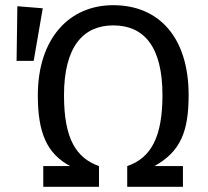

<svg xmlns="http://www.w3.org/2000/svg" viewBox="-20 -721 803 741"><path d="M47 -697 44 -486H110L145 -689ZM417 -701C245 -701 126 -570 126 -353C126 -208 161 -128 251 -80H147V0H362V-80C276 -111 227 -182 227 -353C227 -542 302 -623 417 -623C535 -623 607 -542 607 -354C607 -196 565 -112 471 -80V0H686V-80H576C677 -136 708 -214 708 -354C708 -576 594 -701 417 -701Z"/></svg>

Font: Fira Math
Style: Regular
Weight: 400
Designer: Xiangdong Zeng
Foundry: Xiangdong Zeng
Version: Version 0.3.4